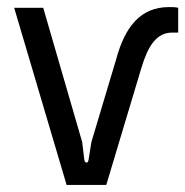

<svg xmlns="http://www.w3.org/2000/svg" viewBox="-20 -522 523 542"><path d="M168 0H280L379 -330C398 -393 422 -430 466 -430H483V-500C475 -502 467 -502 457 -502C377 -502 333 -447 308 -355L238 -121L230 -71C229 -66 228 -63 224 -63C221 -63 219 -66 218 -71L212 -121L102 -500H20Z"/></svg>

Font: Finlandica
Style: Regular
Weight: 400
Designer: Niklas Ekholm, Juho Hiilivirta, Jaakko Suomalainen
Foundry: Helsinki Type Studio
Version: Version 2.000;Glyphs 3.2 (3202)